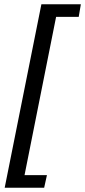

<svg xmlns="http://www.w3.org/2000/svg" viewBox="-20 -728 399 900"><path d="M2 152 174 -708H359L349 -649H243L95 93H200L187 152Z"/></svg>

Font: Source Sans Pro SemiBold
Style: Italic
Weight: 600
Italic angle: -11°
Designer: Paul D. Hunt
Foundry: Adobe Systems Incorporated
Version: Version 1.095;hotconv 1.0.109;makeotfexe 2.5.65596